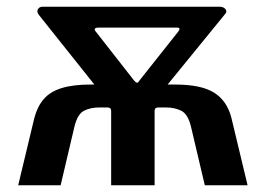

<svg xmlns="http://www.w3.org/2000/svg" viewBox="-20 -550 789 570"><path d="M34 0 82 -200Q91 -234 110 -256Q129 -278 163 -288.5Q197 -299 249 -299H500Q577 -299 615.5 -275Q654 -251 667 -200L715 0H588L547 -174Q538 -211 518.5 -221Q499 -231 472 -231H450Q439 -231 439 -221V0H310V-221Q310 -231 299 -231H276Q248 -231 229 -221Q210 -211 201 -174L160 0ZM378 -311Q383 -305 386.5 -304.5Q390 -304 394 -311L509 -456Q518 -468 506 -468H272Q264 -468 262 -465Q260 -462 263 -458ZM296 -254 96 -505Q88 -515 92.5 -522.5Q97 -530 106 -530H632Q644 -530 649.5 -522.5Q655 -515 648 -508L445 -259Z"/></svg>

Font: Libre Franklin SemiBold
Style: Regular
Weight: 600
Designer: Pablo Impallari, Rodrigo Fuenzalida, Nhung Nguyen
Foundry: Impallari Type
Version: Version 3.000